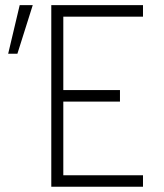

<svg xmlns="http://www.w3.org/2000/svg" viewBox="-20 -713 626 733"><path d="M175.8 0H525.9V-43.9H221.7V-325.2H438V-369.1H221.7V-649.4H525.9V-693.4H175.8ZM11.2 -507.8H46.4L105 -693.4H55.2Z"/></svg>

Font: Cascadia Code PL ExtraLight
Style: Regular
Weight: 200
Monospace: yes
Designer: Aaron Bell
Foundry: Saja Typeworks
Version: Version 2404.023